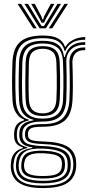

<svg xmlns="http://www.w3.org/2000/svg" viewBox="-20 -789 457 980"><path d="M199.1 171Q119.8 171 79.8 145.8Q39.9 120.6 35.3 68.2Q34.7 60.8 35.1 53.3Q35.4 45.7 36.3 38.1Q39.3 9.5 54.3 -7.9Q69.3 -25.3 97.1 -33V-36.7Q75.8 -43 65.1 -55.1Q54.4 -67.1 52.3 -88.7Q51.9 -93.8 51.9 -100.2Q51.9 -106.5 52.3 -111.9Q53.9 -135.9 64.7 -151.6Q75.6 -167.2 102.9 -174.9V-178.6Q79.5 -186.7 62.8 -211.5Q46.1 -236.4 43.8 -276.8Q42.7 -299.8 42.1 -323.1Q41.5 -346.5 41.5 -370.5Q41.5 -394.6 42.1 -419.8Q42.7 -445 43.6 -471.5Q46.8 -544.4 83.8 -576Q120.7 -607.6 198.2 -607.6Q249.6 -607.6 275.7 -593.2Q301.8 -578.7 311.7 -550.6H315.3Q325.1 -568.4 342.6 -579.4Q360.1 -590.4 379.7 -595.4Q399.3 -600.4 415 -600V-586.1Q373.5 -586.6 348.1 -570.5Q322.8 -554.4 313.8 -529.2H309.7Q301.5 -562 276.1 -578.1Q250.7 -594.1 198.2 -594.1Q129.9 -594.1 96.5 -565.8Q63.1 -537.4 60.5 -471.9Q59.1 -435.3 58.5 -403.4Q58 -371.5 58.4 -341.2Q58.9 -310.8 60.5 -278.2Q62.8 -233.6 80.6 -209.6Q98.4 -185.7 126.8 -178.1V-174.5Q94.8 -166.7 81.5 -152.2Q68.2 -137.7 66.4 -112.1Q66 -105.9 66.1 -100.2Q66.1 -94.6 66.5 -88.5Q68.2 -67.1 79.4 -56.1Q90.6 -45 119.4 -36.9V-33.1Q85.2 -25.4 69.8 -8.8Q54.3 7.7 50.6 38.1Q49.4 46.3 48.7 52.4Q48 58.5 48.9 68.1Q53.7 114.7 88.5 136.7Q123.2 158.7 199.1 158.7Q277 158.7 312.8 136.3Q348.5 113.9 353.6 64.3Q354.6 55.3 354.4 48.3Q354.3 41.4 353.1 32.4Q347.9 -11.2 312.7 -31.2Q277.5 -51.2 201.9 -53.6Q169.1 -54.7 149.7 -58.5Q130.2 -62.2 120.9 -69.5Q111.6 -76.8 109.1 -88.3Q108 -92.9 107.6 -100.6Q107.2 -108.4 107.8 -112.4Q112 -137.8 132 -146.8Q152 -155.9 198.4 -155.5Q269.6 -155.1 300.3 -186Q331 -217 334.3 -278.6Q336 -313.4 336.3 -341.5Q336.6 -369.6 336 -400Q335.5 -430.4 334.3 -471.7Q333.4 -506 354.1 -527Q374.8 -548.1 415 -547V-533.3Q380.3 -533.9 364.5 -515.9Q348.7 -497.8 349.6 -469.2Q350.6 -435.2 351.3 -405.2Q352 -375.1 351.9 -344.5Q351.8 -313.9 350 -278Q346.2 -205.4 310.4 -173.7Q274.5 -142.1 198.2 -142.1Q172.1 -142.1 156.1 -139.5Q140.1 -136.8 132.3 -129.9Q124.5 -123 122.9 -109.8Q122.7 -108.5 122.7 -102.3Q122.7 -96.1 123.4 -93Q125.6 -83.4 133.4 -78Q141.1 -72.6 157.6 -70.1Q174 -67.7 202.1 -66.8Q284.6 -64.5 324.4 -40.8Q364.1 -17 368.3 32.8Q369 41.3 369.1 49.1Q369.2 56.9 368.5 64.4Q363.9 119.2 323.5 145.1Q283.1 171 199.1 171ZM199.1 134Q244.7 134 271.7 125.8Q298.8 117.5 311.2 102.2Q323.7 86.8 325 65.8Q325.7 55.4 325.5 48.5Q325.3 41.5 324.2 32.4Q322 12.9 309.2 -0.3Q296.5 -13.5 270.2 -21Q244 -28.4 201.3 -30.4Q140.3 -33.3 111.7 -17Q83 -0.7 76.8 38.6Q75.6 45.7 75.1 52.6Q74.7 59.5 75.8 69.1Q79.7 104 109.2 119Q138.7 134 199.1 134ZM199.1 122.2Q143.2 122.2 117.7 109.5Q92.1 96.9 88.8 68.2Q87.9 60.8 88.4 53.8Q88.8 46.9 90.3 37.9Q95.6 2.7 122.3 -9.3Q149 -21.3 203 -19.5Q238.2 -18.4 261.3 -12.5Q284.3 -6.7 296.2 4.4Q308.2 15.4 310.4 32.6Q312 43.4 311.9 50.1Q311.8 56.7 310.8 64.7Q307.4 95.4 281.4 108.8Q255.4 122.2 199.1 122.2ZM199.1 109.5Q230.9 109.5 251.2 105.2Q271.6 100.8 282.1 90.8Q292.7 80.8 295 64.4Q296.4 56.5 296.4 48.6Q296.5 40.8 294.6 32.6Q292.7 20.1 282.9 12Q273 3.8 253.2 -0.7Q233.3 -5.1 201.5 -6.6Q153 -9 130.8 2.3Q108.6 13.6 104.7 38Q102.6 45.4 102.5 53.6Q102.4 61.7 103.6 68.2Q106.6 89.4 128.7 99.4Q150.7 109.5 199.1 109.5ZM199.1 146.9Q128.9 146.9 97.3 128.4Q65.7 109.9 61.7 68.1Q61 59.4 61.3 52.8Q61.7 46.3 62.7 38Q66.2 5.9 85.2 -10.9Q104.2 -27.7 145.2 -33.6V-37.2Q113 -41.4 97.7 -53.3Q82.3 -65.2 79.1 -88.5Q78.4 -94.6 78.4 -100.5Q78.3 -106.3 78.7 -112.2Q80.4 -139.6 97.9 -154.4Q115.4 -169.2 150.1 -174.7V-177.9Q116.9 -185.2 98.2 -209.2Q79.4 -233.2 77.1 -279.4Q75.7 -307.9 75.3 -338.3Q74.8 -368.7 75.4 -401.7Q76 -434.7 77.2 -470.8Q79.7 -530 109.1 -555.3Q138.6 -580.7 198.2 -580.7Q250.4 -580.7 275.7 -561.4Q301 -542.1 307.1 -498.1H310.7Q317.3 -523.1 330.2 -539.9Q343 -556.6 363.9 -565.2Q384.8 -573.8 415 -574V-560.1Q368 -561.1 342.5 -536.3Q317 -511.5 318.5 -472.4Q319.7 -438.4 320 -405.2Q320.3 -371.9 320 -340.5Q319.6 -309 318.3 -279.9Q315.2 -221.2 286.4 -194.7Q257.5 -168.2 198 -168.6Q169.8 -168.9 147.3 -163.8Q124.7 -158.7 111 -146.9Q97.2 -135.2 94.6 -114.9Q93.8 -108.5 94 -100.9Q94.1 -93.2 94.7 -89.1Q98.7 -62.4 124.7 -53.7Q150.7 -44.9 201.7 -43.3Q245.9 -41.9 275.6 -33.7Q305.4 -25.6 321.3 -9.4Q337.1 6.7 340.1 32.2Q340.9 39.7 341.1 47.8Q341.4 55.9 340.6 64.5Q336.4 110 301.1 128.4Q265.8 146.9 199.1 146.9ZM198.2 -183.5Q248.4 -183.5 273.8 -206.1Q299.3 -228.7 301.8 -279.9Q303.4 -311.3 303.7 -341.6Q304 -371.9 303.5 -403.7Q303 -435.6 301.6 -471.6Q299.6 -523.7 273.7 -545.4Q247.9 -567 198.2 -567Q143.7 -567 119.7 -543.2Q95.8 -519.4 94 -470.2Q92.4 -415.6 92.3 -372.2Q92.2 -328.8 94 -278.1Q96.1 -228.8 122 -206.1Q147.8 -183.5 198.2 -183.5ZM198.2 -197Q154.2 -197 133.3 -217.2Q112.3 -237.5 110.7 -280.3Q109.1 -326.1 109.2 -371.6Q109.3 -417 110.7 -469.3Q112.3 -514.4 133.6 -534Q155 -553.5 198.2 -553.5Q240.6 -553.5 261.8 -534.3Q283 -515 284.7 -471.5Q286.1 -435.1 286.6 -403.2Q287.1 -371.2 286.7 -341.3Q286.3 -311.4 284.9 -280.8Q282.8 -236.6 261.4 -216.8Q240 -197 198.2 -197ZM198.2 -210.4Q230.8 -210.4 248.5 -227.1Q266.3 -243.9 268 -281.9Q269.4 -310.2 269.8 -339.7Q270.2 -369.3 269.7 -401.8Q269.2 -434.3 267.8 -471Q266.5 -508.8 248.4 -524.5Q230.2 -540.1 198.2 -540.1Q164.7 -540.1 146.7 -523.9Q128.7 -507.7 127.4 -468.7Q126 -420 125.8 -374.2Q125.5 -328.4 127.4 -281Q129 -243.9 146.6 -227.2Q164.1 -210.4 198.2 -210.4ZM69.8 -769.2H87.7L167.4 -644.4H149.9ZM104.8 -769.2H123.1L176.2 -681.4L192.5 -655.9H204.1L220.2 -681.3L273.4 -769.2H291.6L214 -644.4H182.5ZM139.3 -769.2H157.6L192.3 -703.6L195.7 -690.2H200.9L204.2 -703.6L239.2 -769.2H257.5L214.9 -694.3L204.5 -673.2H192.1L181.8 -694.3ZM308.7 -769.2H326.6L246.5 -644.4H229Z"/></svg>

Font: Big Shoulders Inline Text SC Thin
Style: Regular
Weight: 100
Designer: Patric King
Foundry: XO Type Co
Version: Version 2.002